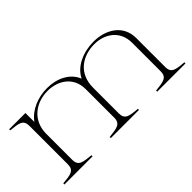

<svg xmlns="http://www.w3.org/2000/svg" viewBox="-43 -872 1229 1229"><g transform="rotate(-45 571.5 -257.5)"><path d="M28 -10V0H283V-10C212 -17 175 -20 175 -77V-314C177 -436 271 -500 376 -500C467 -500 556 -447 556 -335V-77C556 -21 519 -18 448 -10V0H703V-10C631 -16 595 -20 596 -77V-308C596 -439 692 -500 799 -500C888 -500 976 -447 976 -335V-77C976 -21 940 -18 868 -10V0H1124V-10C1051 -16 1015 -20 1016 -77V-338C1016 -456 916 -515 806 -515C715 -515 622 -477 585 -401C555 -477 473 -515 386 -515C303 -515 222 -483 175 -419V-500H28V-490C100 -483 135 -480 135 -423V-77C135 -20 100 -17 28 -10Z"/></g></svg>

Font: Sprat Thin
Style: Regular
Weight: 100
Designer: Ethan Nakache
Foundry: Collletttivo
Version: Version 2.000;Glyphs 3.2 (3217)